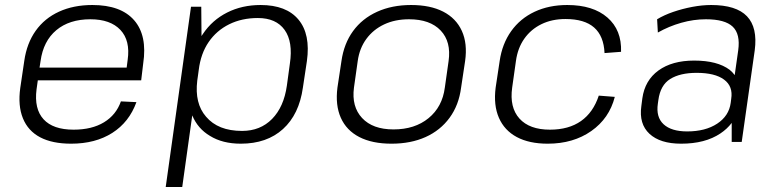

<svg xmlns="http://www.w3.org/2000/svg" viewBox="-20 -567 3101 767"><path d="M264 7Q189 7 140.5 -18.5Q92 -44 71.5 -94.5Q51 -145 61 -216L77 -324Q87 -394 122.5 -444Q158 -494 216 -520.5Q274 -547 349 -547Q463 -547 516 -486Q569 -425 552 -313L544 -246H131L126 -210Q116 -132 154 -90.5Q192 -49 274 -49Q347 -49 395.5 -78.5Q444 -108 463 -162L525 -159Q496 -79 428.5 -36Q361 7 264 7ZM138 -297H486L490 -328Q501 -405 461 -447.5Q421 -490 341 -490Q257 -490 205 -446.5Q153 -403 142 -323Z M942 7Q869 7 819 -24Q770 -53 748 -106L708 180H642L743 -540H784L785 -423Q788 -427 791 -432Q828 -487 887.5 -517Q947 -547 1021 -547Q1124 -547 1172.5 -488.5Q1221 -430 1206 -323L1190 -217Q1175 -110 1110.5 -51.5Q1046 7 942 7ZM947 -44Q1020 -44 1067 -92Q1114 -140 1126 -225L1138 -313Q1151 -400 1117 -447.5Q1083 -495 1010 -495Q946 -495 895.5 -470Q845 -445 813.5 -399Q782 -353 774 -288L771 -266L768 -245Q757 -154 803 -101Q851 -44 947 -44Z M1544 7Q1467 7 1415.5 -19.5Q1364 -46 1341.5 -96.5Q1319 -147 1328 -217L1344 -323Q1354 -393 1390.5 -443Q1427 -493 1486.5 -520Q1546 -547 1622 -547Q1699 -547 1750.5 -520.5Q1802 -494 1825 -443.5Q1848 -393 1838 -323L1822 -217Q1813 -147 1776 -96.5Q1739 -46 1680 -19.5Q1621 7 1544 7ZM1552 -50Q1637 -50 1692 -95Q1747 -140 1757 -217L1772 -323Q1783 -400 1740.5 -445Q1698 -490 1614 -490Q1558 -490 1514.5 -469.5Q1471 -449 1443.5 -411.5Q1416 -374 1409 -323L1394 -217Q1384 -141 1426.5 -95.5Q1469 -50 1552 -50Z M2168 7Q2094 7 2044.5 -19.5Q1995 -46 1973 -96.5Q1951 -147 1960 -217L1976 -323Q1986 -392 2022 -442.5Q2058 -493 2115.5 -520Q2173 -547 2246 -547Q2349 -547 2406.5 -497Q2464 -447 2461 -360L2395 -355Q2392 -423 2353.5 -457Q2315 -491 2239 -491Q2185 -491 2143 -470.5Q2101 -450 2074.5 -412.5Q2048 -375 2041 -323L2026 -217Q2015 -138 2055 -93.5Q2095 -49 2177 -49Q2252 -49 2301 -83.5Q2350 -118 2372 -185L2436 -180Q2414 -94 2342 -43.5Q2270 7 2168 7Z M2701 7Q2617 7 2574.5 -32.5Q2532 -72 2542 -143L2546 -174Q2556 -246 2610.5 -285.5Q2665 -325 2753 -325Q2846 -325 2895 -288Q2907 -278 2915 -267L2929 -366Q2938 -431 2907 -460.5Q2876 -490 2800 -490Q2751 -490 2701.5 -476Q2652 -462 2608 -437L2605 -490Q2633 -507 2669.5 -519.5Q2706 -532 2745.5 -539.5Q2785 -547 2821 -547Q2921 -547 2964 -502Q3007 -457 2995 -366L2943 0H2903V-76Q2885 -52 2858 -34Q2797 7 2701 7ZM2725 -42Q2798 -42 2845 -73Q2892 -104 2899 -156L2901 -172Q2909 -222 2872.5 -249Q2836 -276 2763 -276Q2697 -276 2657.5 -251.5Q2618 -227 2610 -167L2608 -153Q2600 -99 2631 -70.5Q2662 -42 2725 -42Z"/></svg>

Font: Pathway Extreme 8pt Thin 12pt ExtraLight
Style: Italic
Weight: 250
Italic angle: -8°
Version: Version 1.001;gftools[0.9.26]